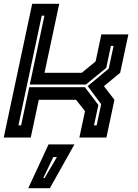

<svg xmlns="http://www.w3.org/2000/svg" viewBox="-24 -720 722 1005"><path d="M-4.5 0 144.5 -700H286L209 -339H404L476.5 -398.5L506.5 -540H648L605 -339L520 -269L575 -197.5L533 0H391.5L421 -138.5L374 -197.5H179L137 0ZM72.5 -64H86.5L129 -263.5H420.5L491 -170.5L468 -64H482L505.5 -174.5L435 -269.5L545 -360.5L570.5 -479.5H556.5L532 -364.5L425.5 -277.5H132L208.5 -638H194.5ZM124 265 230 36H365.5L237 265ZM202.5 212H209.5L274 102H255Z"/></svg>

Font: Tourney Expanded Regular
Style: Bold Italic
Weight: 700
Width: 7
Italic angle: -12°
Designer: Tyler Finck
Foundry: Etcetera Type Co
Version: Version 1.010; ttfautohint (v1.8.3)